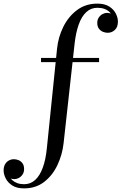

<svg xmlns="http://www.w3.org/2000/svg" viewBox="-195 -780 671 1060"><path d="M-62 260Q-102.5 260 -127.2 244Q-152 228 -163.5 205Q-175 182 -175 161Q-175 140.5 -167 126.8Q-159 113 -146 106Q-133 99 -118 99Q-105.5 99 -92.5 104.2Q-79.5 109.5 -70.8 121.5Q-62 133.5 -62 153.5Q-62 171 -70.5 183.5Q-79 196 -91.2 202.5Q-103.5 209 -116 209Q-127 209 -140.5 204.2Q-154 199.5 -164 189Q-174 178.5 -174 161H-151.5Q-151.5 176 -145.5 189.8Q-139.5 203.5 -128 214Q-116.5 224.5 -100 230.8Q-83.5 237 -62 237Q-26.5 237 -0.8 213.5Q25 190 41.2 145.5Q57.5 101 63.5 40L120 -511.5Q126.5 -575 154.5 -631.8Q182.5 -688.5 230 -724.2Q277.5 -760 342.5 -760Q383 -760 408 -744Q433 -728 444.5 -705Q456 -682 456 -661Q456 -630.5 439.2 -614.8Q422.5 -599 399.5 -599Q387 -599 373.8 -604.2Q360.5 -609.5 351.2 -621.5Q342 -633.5 342 -653.5Q342 -671 350.5 -683.5Q359 -696 371.5 -702.5Q384 -709 396 -709Q406 -709 420 -704.2Q434 -699.5 444.5 -689Q455 -678.5 455 -661H432.5Q432.5 -675 426.8 -688.8Q421 -702.5 409.8 -713.5Q398.5 -724.5 381.8 -730.8Q365 -737 342.5 -737Q307.5 -737 281.8 -713.5Q256 -690 240 -645.8Q224 -601.5 217 -540L156 11.5Q149 74 122.2 131Q95.5 188 49.2 224Q3 260 -62 260ZM31.5 -437V-460H352V-437Z"/></svg>

Font: BodoniModa 10 Custom
Style: Regular
Weight: 400
Designer: Owen Earl
Foundry: indestructible type
Version: Version 2.005